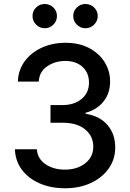

<svg xmlns="http://www.w3.org/2000/svg" viewBox="-20 -957 667 986"><path d="M314 9.8Q240.2 9.8 182.9 -15.6Q125.5 -41 92 -85.9Q58.6 -130.9 56.6 -190.4H169.4Q172.4 -142.1 213.4 -114Q254.4 -85.9 313 -85.9Q376.5 -85.9 417.7 -118.4Q459 -150.9 459 -203.6Q459 -257.8 417.5 -292.2Q376 -326.7 301.3 -326.7H239.3V-417.5H301.3Q361.3 -417.5 399.2 -449Q437 -480.5 437 -532.7Q437 -583 403.8 -613.5Q370.6 -644 314.9 -644Q262.2 -644 221.7 -616Q181.2 -587.9 179.2 -538.1H71.8Q73.7 -597.2 106.7 -642.1Q139.6 -687 194.6 -712.2Q249.5 -737.3 316.9 -737.3Q386.7 -737.3 438.2 -710Q489.7 -682.6 517.6 -637.5Q545.4 -592.3 545.4 -539.1Q545.4 -477.5 511.2 -435.3Q477.1 -393.1 419.9 -377.9V-372.6Q492.7 -361.3 532.2 -314.7Q571.8 -268.1 571.8 -199.7Q571.8 -139.2 538.3 -91.8Q504.9 -44.4 446.8 -17.3Q388.7 9.8 314 9.8ZM210 -812Q183.6 -812 165.3 -830.6Q147 -849.1 147 -874.5Q147 -900.4 165.3 -918.5Q183.6 -936.5 210 -936.5Q235.8 -936.5 254.2 -918.5Q272.5 -900.4 272.5 -874.5Q272.5 -849.1 254.2 -830.6Q235.8 -812 210 -812ZM418.9 -812Q393.1 -812 374.5 -830.6Q356 -849.1 356 -874.5Q356 -900.4 374.5 -918.5Q393.1 -936.5 418.9 -936.5Q444.8 -936.5 463.4 -918.5Q481.9 -900.4 481.9 -874.5Q481.9 -849.1 463.4 -830.6Q444.8 -812 418.9 -812Z"/></svg>

Font: Inter Medium
Style: Regular
Weight: 500
Designer: Rasmus Andersson
Foundry: rsms
Version: Version 4.001;git-9221beed3